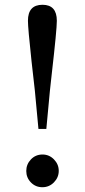

<svg xmlns="http://www.w3.org/2000/svg" viewBox="-20 -770 355 804"><path d="M158 -123Q186 -123 206 -102.5Q226 -82 226 -54.5Q226 -27 206 -6.5Q186 14 157.5 14Q129 14 109.5 -6Q90 -26 90 -54Q90 -82 109.5 -102.5Q129 -123 158 -123ZM141 -230 126 -390Q121 -437 112 -514Q97 -653 97 -683Q97 -750 158 -750Q218 -750 218 -683Q218 -646 197 -463Q192 -416 189 -390L174 -230Z"/></svg>

Font: GenRyuMin TW M
Style: Regular
Weight: 500
Version: Version 1.501;PS 1;hotconv 16.6.51;makeotf.lib2.5.65220